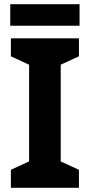

<svg xmlns="http://www.w3.org/2000/svg" viewBox="-20 -948 429 917"><path d="M360 -928H29V-825H360ZM357 -51V-137L270 -177V-639L357 -679V-765H32V-679L119 -639V-177L32 -137V-51Z"/></svg>

Font: Noto Sans Tamil UI
Style: Bold
Weight: 700
Designer: Jelle Bosma - Monotype Design Team
Foundry: Monotype Imaging Inc.
Version: Version 2.004